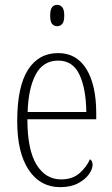

<svg xmlns="http://www.w3.org/2000/svg" viewBox="-20 -762 463 792"><path d="M228 10Q146 10 98.5 -61Q51 -132 51 -262Q51 -404 95 -473.5Q139 -543 220 -543Q296 -543 336.5 -477Q377 -411 377 -294V-270H93Q93 -144 130.5 -83Q168 -22 232 -22Q279 -22 308 -47.5Q337 -73 351 -105Q362 -99 362 -82Q362 -65 347 -43.5Q332 -22 302 -6Q272 10 228 10ZM336 -300Q335 -395 308 -453.5Q281 -512 220 -512Q158 -512 127.5 -455Q97 -398 94 -300ZM216 -654Q203 -654 195 -663Q187 -672 187 -698Q187 -723 195 -732.5Q203 -742 216 -742Q228 -742 236.5 -732.5Q245 -723 245 -698Q245 -672 236.5 -663Q228 -654 216 -654Z"/></svg>

Font: Noto Serif Bengali Condensed ExtraLight
Style: Regular
Weight: 200
Width: 3
Designer: Juan Bruce, Universal Thirst, Indian Type Foundry and the Monotype Design Team.
Foundry: Monotype Imaging Inc.
Version: Version 2.003; ttfautohint (v1.8.4.7-5d5b)